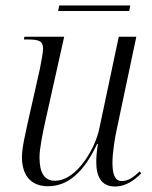

<svg xmlns="http://www.w3.org/2000/svg" viewBox="-20 -670 555 700"><path d="M192 -630H451L455 -650H196ZM399 10C440 10 472 -15 495 -38L489 -45C468 -25 449 -10 424 -10C398 -10 390 -36 390 -77C390 -111 398 -165 406 -200L477 -536H413L342 -201C329 -134 262 -11 180 -11C141 -11 124 -41 124 -97C124 -127 136 -187 145 -227L214 -536H69L67 -526H81C121 -526 137 -521 137 -493C137 -480 131 -446 125 -417L81 -222C73 -184 60 -132 60 -97C60 -39 86 9 155 9C231 9 288 -47 334 -145H337C332 -116 331 -94 331 -79C331 -27 349 10 399 10Z"/></svg>

Font: Noto Serif Display SemiCondensed Light
Style: Italic
Weight: 300
Width: 4
Italic angle: -12°
Designer: Monotype Design Team
Foundry: Monotype Imaging Inc.
Version: Version 2.009